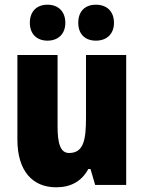

<svg xmlns="http://www.w3.org/2000/svg" viewBox="-20 -787 611 817"><path d="M107 -690C107 -641 138 -614 182 -614C227 -614 258 -642 258 -690C258 -739 227 -767 182 -767C138 -767 107 -740 107 -690ZM313 -690C313 -642 342 -614 388 -614C434 -614 465 -642 465 -690C465 -739 434 -767 388 -767C343 -767 313 -740 313 -690ZM517 -553H346V-289C346 -194 337 -136 274 -136C238 -136 225 -174 225 -248V-553H54V-193C54 -60 118 10 219 10C281 10 327 -15 356 -68H365L385 0H517Z"/></svg>

Font: Noto Sans Hebrew Condensed Black
Style: Regular
Weight: 900
Width: 3
Designer: Monotype Design Team
Foundry: Monotype Imaging Inc.
Version: Version 2.004